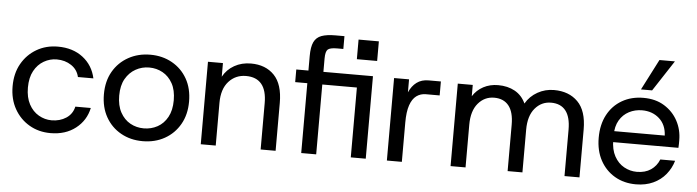

<svg xmlns="http://www.w3.org/2000/svg" viewBox="-47 -940 4174 1150"><g transform="rotate(5 2040.0 -365.0)"><path d="M281 12Q210 12 153.5 -21Q97 -54 64 -112.5Q31 -171 31 -248Q31 -326 64 -384Q97 -442 153.5 -475Q210 -508 281 -508Q371 -508 431.5 -461.5Q492 -415 509 -337H416Q406 -381 368.5 -406Q331 -431 281 -431Q240 -431 203.5 -410Q167 -389 145 -348.5Q123 -308 123 -248Q123 -189 145 -148Q167 -107 203.5 -86Q240 -65 281 -65Q331 -65 368.5 -89.5Q406 -114 416 -159H509Q493 -83 432 -35.5Q371 12 281 12Z M835 12Q762 12 704 -20.5Q646 -53 613 -111.5Q580 -170 580 -248Q580 -327 613.5 -385Q647 -443 705.5 -475.5Q764 -508 837 -508Q910 -508 968 -475.5Q1026 -443 1059 -385Q1092 -327 1092 -248Q1092 -170 1058.5 -111.5Q1025 -53 967 -20.5Q909 12 835 12ZM835 -65Q880 -65 917.5 -85.5Q955 -106 977.5 -147Q1000 -188 1000 -248Q1000 -309 977.5 -349.5Q955 -390 918 -410.5Q881 -431 837 -431Q793 -431 755.5 -410Q718 -389 695 -349Q672 -309 672 -248Q672 -188 694.5 -147Q717 -106 754 -85.5Q791 -65 835 -65Z M1184 0V-496H1274V-414Q1298 -458 1342 -483Q1386 -508 1442 -508Q1530 -508 1582 -454Q1634 -400 1634 -288V0H1544V-279Q1544 -355 1512.5 -393Q1481 -431 1419 -431Q1356 -431 1315 -385.5Q1274 -340 1274 -257V0Z M1788 0V-420H1715V-496H1788V-583Q1788 -638 1802 -667.5Q1816 -697 1847.5 -708.5Q1879 -720 1931 -720H1985V-643H1947Q1905 -643 1891.5 -630.5Q1878 -618 1878 -576V-496H2176V0H2086V-420H1878V0ZM2071 -589V-707H2193V-589Z M2303 0V-496H2393V-418Q2410 -457 2439 -478.5Q2468 -500 2510 -500H2584V-416H2501Q2469 -416 2444.5 -398Q2420 -380 2406.5 -340.5Q2393 -301 2393 -236V0Z M2686 0V-496H2776V-428Q2800 -466 2839.5 -487Q2879 -508 2928 -508Q2986 -508 3029 -484Q3072 -460 3094 -412Q3120 -457 3165.5 -482.5Q3211 -508 3264 -508Q3354 -508 3407.5 -454Q3461 -400 3461 -288V0H3371V-279Q3371 -355 3341 -393Q3311 -431 3253 -431Q3195 -431 3156.5 -385.5Q3118 -340 3118 -257V0H3029V-279Q3029 -355 2998.5 -393Q2968 -431 2911 -431Q2853 -431 2814.5 -385.5Q2776 -340 2776 -257V0Z M3801 12Q3729 12 3673.5 -20.5Q3618 -53 3586.5 -111Q3555 -169 3555 -247Q3555 -326 3586 -384.5Q3617 -443 3673 -475.5Q3729 -508 3802 -508Q3875 -508 3927.5 -475.5Q3980 -443 4008.5 -390Q4037 -337 4037 -274Q4037 -264 4037 -252.5Q4037 -241 4036 -228H3622V-294H3948Q3945 -359 3903.5 -396Q3862 -433 3800 -433Q3758 -433 3722 -414.5Q3686 -396 3664.5 -359.5Q3643 -323 3643 -269V-242Q3643 -183 3665 -143Q3687 -103 3723 -83Q3759 -63 3800 -63Q3850 -63 3884 -86Q3918 -109 3934 -149H4023Q4010 -104 3980 -67Q3950 -30 3904.5 -9Q3859 12 3801 12ZM3782 -557 3877 -742H3970L3849 -557Z"/></g></svg>

Font: Host Grotesk Light
Style: Regular
Weight: 400
Version: Version 1.003